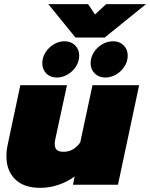

<svg xmlns="http://www.w3.org/2000/svg" viewBox="-20 -891 724 926"><path d="M213 -871H405L438 -821L492 -871H684L485 -710H344ZM184 -586Q184 -614 199.5 -638.5Q215 -663 240 -677.5Q265 -692 291 -692Q322 -692 342 -672.5Q362 -653 362 -623Q362 -595 346.5 -570.5Q331 -546 306 -531.5Q281 -517 254 -517Q223 -517 203.5 -536.5Q184 -556 184 -586ZM417 -586Q417 -614 432.5 -638.5Q448 -663 473 -677.5Q498 -692 525 -692Q556 -692 576 -672.5Q596 -653 596 -623Q596 -595 580.5 -570.5Q565 -546 539.5 -531.5Q514 -517 488 -517Q457 -517 437 -536.5Q417 -556 417 -586ZM11 -137Q11 -165 17 -193L78 -480H303L247 -221Q244 -208 244 -197Q244 -177 254 -168Q264 -159 287 -159Q335 -159 367 -204L426 -480H651L549 0H332L340 -40Q305 -14 261.5 0.5Q218 15 174 15Q95 15 53 -26.5Q11 -68 11 -137Z"/></svg>

Font: Prompt Black
Style: Italic
Weight: 900
Italic angle: -12°
Designer: Katatrad Team
Foundry: CadsonDemak
Version: Version 1.001